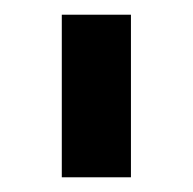

<svg xmlns="http://www.w3.org/2000/svg" viewBox="-20 -741 262 261"><path d="M64 -500V-721H158V-500Z"/></svg>

Font: IngvarSans
Style: Regular
Weight: 600
Version: Version 3.000